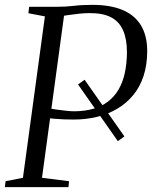

<svg xmlns="http://www.w3.org/2000/svg" viewBox="-26 -771 626 791"><path d="M486.5 -209 459.5 -189.5 295.5 -423 322.5 -442.5ZM-6 0 -3 -24.5 68.5 -38.5 159 -703.5 91 -716.5 94 -743H206Q246.5 -743 278.8 -747Q311 -751 355 -751Q427.5 -751 477.5 -730.5Q527.5 -710 553.8 -668Q580 -626 580.5 -562Q580.5 -504 565.5 -458.2Q550.5 -412.5 522.5 -378.8Q494.5 -345 456.8 -322.8Q419 -300.5 373.5 -289.5Q328 -278.5 278 -278.5Q258.5 -278.5 237.2 -279.2Q216 -280 197.2 -281.8Q178.5 -283.5 165.5 -285L170.5 -326Q186.5 -322.5 207.5 -319.5Q228.5 -316.5 248.2 -314.5Q268 -312.5 281 -312.5Q324.5 -313 359 -323Q393.5 -333 419.2 -352.8Q445 -372.5 462.2 -401.8Q479.5 -431 488 -469.5Q496.5 -508 497 -555Q497 -610 481 -646.2Q465 -682.5 431 -700Q397 -717.5 342 -717Q322.5 -717 299.8 -714.5Q277 -712 255.5 -709Q234 -706 218 -703L240.5 -726L147 -38.5L258.5 -24.5L256 0Z"/></svg>

Font: Merriweather 96pt Light
Style: Italic
Weight: 300
Italic angle: -7.8°
Version: Version 2.101